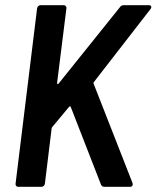

<svg xmlns="http://www.w3.org/2000/svg" viewBox="-20 -720 603 740"><path d="M50 0H140C146 0 152 -5 153 -12L179 -225C179 -227 180 -229 182 -231L246 -308C249 -311 252 -311 253 -307L369 -9C371 -3 376 0 382 0H481C490 0 493 -6 491 -14L341 -397C340 -400 340 -402 342 -404L560 -685C566 -693 563 -700 554 -700H456C451 -700 445 -697 442 -692L206 -398C203 -394 200 -396 200 -400L236 -688C237 -695 232 -700 226 -700H136C130 -700 124 -695 123 -688L40 -12C39 -5 44 0 50 0Z"/></svg>

Font: Barlow Semi Condensed SemiBold
Style: Italic
Weight: 600
Width: 4
Italic angle: -7°
Designer: Jeremy Tribby
Foundry: Tribby Type
Version: Version 1.422;hotconv 1.0.109;makeotfexe 2.5.65596